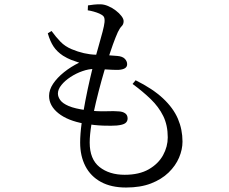

<svg xmlns="http://www.w3.org/2000/svg" viewBox="-20 -803 1040 871"><path d="M551.8 47.7Q484.4 47.7 437.8 22.3Q391.2 -3.2 367.4 -49.2Q343.6 -95.3 343.6 -155.9Q343.6 -194.1 350.3 -243.9Q357 -293.7 367.3 -346.3Q377.5 -399 388.3 -445.6Q399.1 -492.2 407.3 -522.6Q418 -561 428 -596.2Q438.1 -631.4 445.4 -659.2Q452.7 -687.1 454.2 -702.3Q455.8 -720.8 450.1 -728.2Q444.3 -735.5 430.8 -741.4Q418.8 -746.6 404.4 -750.6Q389.9 -754.6 378.1 -756.2L379.1 -778.5Q392 -780.8 405.7 -782.1Q419.5 -783.5 434.4 -783.5Q451.9 -783.5 470.4 -775.6Q488.9 -767.8 505 -755.5Q521.1 -743.3 530.9 -730.3Q540.8 -717.3 540.8 -707.1Q540.8 -692.8 532.1 -684.3Q523.5 -675.8 514.5 -657.1Q503.9 -633.5 492.2 -601.1Q480.6 -568.6 463.7 -515.5Q453.7 -484.4 440.7 -437.9Q427.8 -391.5 415.3 -339.4Q402.7 -287.4 394.8 -239Q386.9 -190.6 386.9 -156.3Q386.9 -80.8 431.4 -45.4Q475.9 -10.1 545.7 -10.1Q611.7 -10.1 655.1 -35.1Q698.5 -60.2 719.8 -99.1Q741 -138 741 -179.7Q741 -235.1 720.5 -276.7Q700.1 -318.2 664.1 -353Q628.2 -387.8 581.4 -422.2L595.2 -438.9Q672.7 -400.5 719.4 -356.8Q766 -313.2 787 -264.4Q807.9 -215.5 807.9 -160.7Q807.9 -124.7 792.3 -88Q776.7 -51.3 744.9 -20.3Q713 10.6 665.1 29.2Q617.2 47.7 551.8 47.7ZM509.6 -233.6Q487.4 -231.8 448.4 -233.1Q409.3 -234.4 362.6 -242.1Q287.2 -255.4 244.9 -289.3Q202.6 -323.2 202.6 -368.1Q202.6 -395.5 220.9 -423Q239.3 -450.5 270.5 -475.5Q301.7 -500.5 339.2 -518.7Q320.1 -524.7 302.7 -531.5Q285.3 -538.3 265.6 -550.5Q238.5 -568.5 222.9 -592Q207.3 -615.4 196.8 -651.9L213.9 -662.4Q233.3 -635.5 254.2 -613.9Q275.1 -592.3 305.4 -579.7Q361.8 -556.2 414.8 -554.8Q467.8 -553.4 512.3 -549.2Q535.6 -547.3 546.2 -536.3Q556.8 -525.3 556.8 -511.7Q556.8 -499.9 547 -493.6Q537.1 -487.3 518.6 -486.1Q507.1 -485.6 486 -486.6Q464.9 -487.6 443.3 -489Q421.8 -490.3 407.5 -490.3Q382.5 -490.3 353.7 -480.2Q325 -470.2 299.7 -453.5Q274.4 -436.9 258.6 -417.3Q242.7 -397.6 242.7 -378.7Q242.7 -363.8 253.4 -348.9Q264.1 -333.9 291.7 -322Q319.4 -310.2 370.5 -303.2Q421.6 -296.9 460.6 -298.3Q499.6 -299.7 519.1 -297.7Q537.1 -296.7 548 -288.8Q558.9 -280.9 558.9 -265.5Q558.9 -252.1 548.4 -244.2Q537.8 -236.3 509.6 -233.6Z"/></svg>

Font: Noto Serif SC ExtraLight
Style: Regular
Weight: 200
Designer: Ryoko NISHIZUKA 西塚涼子 (kana & ideographs); Frank Grießhammer (Latin, Greek & Cyrillic); Wenlong ZHANG 张文龙 (bopomofo); San
Foundry: Adobe
Version: Version 2.002-H1;hotconv 1.1.0;makeotfexe 2.6.0